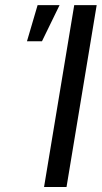

<svg xmlns="http://www.w3.org/2000/svg" viewBox="-20 -748 409 768"><path d="M366.7 -727.5 246.1 0H156.2L276.9 -727.5ZM87.9 -583 130.4 -727.5H218.3L147.9 -583Z"/></svg>

Font: Inter 24pt
Style: Italic
Weight: 400
Italic angle: -9.3988°
Designer: Rasmus Andersson
Foundry: rsms
Version: Version 4.001;git-66647c0bb